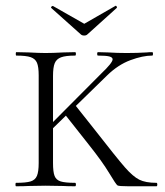

<svg xmlns="http://www.w3.org/2000/svg" viewBox="-20 -650 577 670"><path d="M36 -12Q71 -12 87 -17Q103 -22 109 -36.5Q115 -51 115 -81V-387Q115 -417 109 -431Q103 -445 87 -450.5Q71 -456 37 -456Q35 -456 35 -462Q35 -468 37 -468L81 -467Q117 -465 139 -465Q164 -465 200 -467L242 -468Q245 -468 245 -462Q245 -456 242 -456Q209 -456 193 -450Q177 -444 171 -429.5Q165 -415 165 -385V-81Q165 -50 170.5 -36Q176 -22 191.5 -17Q207 -12 242 -12Q245 -12 245 -6Q245 0 242 0Q215 0 200 -1L139 -2L80 -1Q64 0 36 0Q34 0 34 -6Q34 -12 36 -12ZM290 -145 204 -254 241 -285 310 -198Q388 -98 416 -66Q444 -34 466 -23Q488 -12 526 -12Q529 -12 529 -6Q529 0 526 0H428Q395 0 390 -3Q385 -6 361 -46Q337 -86 290 -145ZM373 -443Q373 -450 361.5 -453Q350 -456 322 -456Q319 -456 319 -462Q319 -468 322 -468L358 -467Q388 -465 422 -465Q459 -465 491 -467Q499 -468 511 -468Q514 -468 514 -462Q514 -456 511 -456Q478 -456 435 -440Q392 -424 354 -387L151 -189L129 -188L333 -393Q373 -431 373 -443ZM158 -624Q158 -626 161 -628Q164 -630 165 -629L274 -567L382 -629L384 -630Q386 -630 387.5 -626.5Q389 -623 387 -622L285 -530Q281 -526 274 -526Q266 -526 262 -530L159 -622Z"/></svg>

Font: Cormorant SC Light
Style: Regular
Weight: 300
Designer: Christian Thalmann (Catharsis Fonts)
Foundry: Catharsis Fonts
Version: Version 4.000